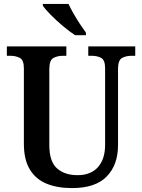

<svg xmlns="http://www.w3.org/2000/svg" viewBox="-20 -951 725 981"><path d="M348 10Q273 10 218 -12.5Q163 -35 132.5 -85Q102 -135 102 -217V-602Q102 -644 81.5 -655Q61 -666 32 -666H15V-714H319V-666H302Q273 -666 252.5 -654.5Q232 -643 232 -598V-210Q232 -125 271.5 -90.5Q311 -56 376 -56Q444 -56 480.5 -97Q517 -138 517 -211V-602Q517 -644 497 -655Q477 -666 448 -666H431V-714H671V-666H653Q623 -666 603 -654.5Q583 -643 583 -598V-209Q583 -109 525.5 -49.5Q468 10 348 10ZM364 -771Q336 -789 302 -817.5Q268 -846 239.5 -875Q211 -904 199 -921V-931H330Q340 -909 355.5 -882Q371 -855 388 -829Q405 -803 419 -784V-771Z"/></svg>

Font: Noto Serif Lao SemiCondensed SemiBold
Style: Regular
Weight: 600
Width: 4
Designer: Monotype Design Team
Foundry: Monotype Imaging Inc.
Version: Version 2.003; ttfautohint (v1.8.4.7-5d5b)